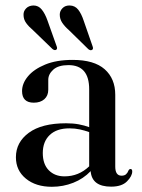

<svg xmlns="http://www.w3.org/2000/svg" viewBox="-20 -688 532 718"><path d="M39.5 -100Q39.5 -156 87.8 -191.5Q136 -227 227 -227Q253.5 -227 274.8 -223Q296 -219 313.5 -212.5V-354Q313.5 -444.5 236 -444.5Q198 -444.5 179.2 -427.5Q160.5 -410.5 160.5 -389.5V-352.5Q160.5 -330 145.8 -317Q131 -304 106.5 -304Q62.5 -304 62.5 -347.5Q62.5 -376 84.5 -402.5Q106.5 -429 148.8 -446.5Q191 -464 251.5 -464Q332 -464 371.5 -429Q411 -394 411 -333.5V-65Q411 -31 434.5 -31Q445.5 -31 451.5 -36.5Q457.5 -42 460.5 -50.5Q463.5 -56 468 -56Q474.5 -56 474.5 -47Q474.5 -29.5 455 -9.8Q435.5 10 395.5 10Q323.5 10 319 -48Q292 -19.5 254 -4.5Q216 10.5 174 10.5Q114 10.5 76.8 -20Q39.5 -50.5 39.5 -100ZM140 -115.5Q140 -74 162.5 -51.2Q185 -28.5 221 -28.5Q274.5 -28.5 313.5 -66V-194Q297 -200 278.8 -204Q260.5 -208 239.5 -208Q192 -208 166 -183.2Q140 -158.5 140 -115.5ZM293 -610.5 326 -515.5Q330 -505.5 325 -502Q319 -497.5 310.5 -504L237.5 -575.5Q222 -589 212.8 -602.8Q203.5 -616.5 203.5 -633.5Q203.5 -647 213.8 -657.5Q224 -668 241 -667.5Q260.5 -667 272.5 -651.8Q284.5 -636.5 293 -610.5ZM157.5 -611.5 191.5 -516Q195.5 -506.5 191 -502.5Q185 -498 176.5 -504.5L103 -575.5Q87.5 -588.5 77.8 -602Q68 -615.5 68 -632.5Q67.5 -646 77.5 -656.5Q87.5 -667 105 -667.5Q124 -667.5 136.2 -652.2Q148.5 -637 157.5 -611.5Z"/></svg>

Font: Fraunces 72pt S000
Style: Regular
Weight: 400
Version: Version 1.000; ttfautohint (v1.8.3)